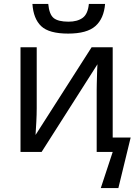

<svg xmlns="http://www.w3.org/2000/svg" viewBox="-20 -778 699 983"><path d="M168 -536V-224Q168 -192 166 -154.5Q164 -117 162 -87L449 -536H557V-74H649L586 185H496L557 0H475V-317Q475 -332 475.5 -350Q476 -368 476.5 -386.5Q477 -405 477.5 -421.5Q478 -438 479 -449L193 0H85V-536ZM227 -758Q232 -704 255 -685.5Q278 -667 331 -667Q376 -667 403 -686.5Q430 -706 435 -758H518Q512 -683 468.5 -644.5Q425 -606 329 -606Q231 -606 191 -644Q151 -682 146 -758Z"/></svg>

Font: BC Sans
Style: Regular
Weight: 400
Designer: Monotype Design Team
Province of B.C.
Foundry: Monotype Imaging Inc.
Version: Version 2.000;GOOG;noto-source:20170915:90ef993387c0